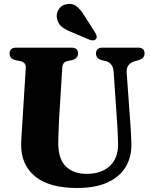

<svg xmlns="http://www.w3.org/2000/svg" viewBox="-20 -943 772 979"><path d="M578 -306 559.5 -576Q556.5 -621.5 519.5 -631.5L500 -636Q469.5 -644.5 469.5 -670Q469.5 -700 502.5 -700H684.5Q717 -700 717 -670Q717 -645.5 687 -636.5L668 -631Q622.5 -618 626 -571.5L645 -308Q647 -282 648.2 -257Q649.5 -232 650 -205Q650.5 -142 621 -92.2Q591.5 -42.5 530 -13.5Q468.5 15.5 372.5 15.5Q231 15.5 159.2 -43.5Q87.5 -102.5 88 -204Q88 -223.5 90.2 -257.5Q92.5 -291.5 94.5 -325L111.5 -598Q113 -624.5 83.5 -631.5L60 -636Q29 -643.5 29 -670Q29 -700 62.5 -700H345Q378 -700 378 -670Q378 -644.5 347.5 -636.5L323 -631.5Q299 -626 297.5 -598.5L280.5 -322Q279 -289.5 278.2 -262.8Q277.5 -236 277 -216.5Q276.5 -133.5 315.2 -95Q354 -56.5 422 -56.5Q497.5 -56.5 540 -96.8Q582.5 -137 582 -207.5Q581.5 -241.5 580.2 -263.8Q579 -286 578 -306ZM411.5 -861 466 -775.5Q470.5 -767 472.5 -759.2Q474.5 -751.5 469.5 -744.5Q464.5 -738 455.2 -737.2Q446 -736.5 437.5 -740L345.5 -779Q313 -791.5 294 -807.2Q275 -823 270.5 -850Q265.5 -872 278.5 -894Q291.5 -916 318.5 -921.5Q348 -928 370.2 -910.8Q392.5 -893.5 411.5 -861Z"/></svg>

Font: Fraunces 72pt S050
Style: Bold
Weight: 700
Version: Version 1.000; ttfautohint (v1.8.3)